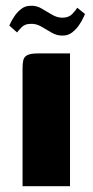

<svg xmlns="http://www.w3.org/2000/svg" viewBox="-20 -645 321 665"><path d="M58.1 0Q58.1 -102.1 58.1 -204.2Q58.1 -306.3 58.1 -408.3Q58.1 -425 60.7 -436.5Q63.2 -448.1 74.7 -454.1Q86.1 -460 112.4 -460H222.5V0ZM197.7 -521.8Q177.5 -521.1 159.4 -531.6Q141.3 -542.2 123.1 -552.9Q104.8 -563.7 85 -562.3Q66.3 -562.3 54.7 -550.4Q43.1 -538.5 39.1 -532.6L12.3 -556.4Q12.6 -557.3 17.5 -567.6Q22.4 -577.9 31.6 -591.1Q40.9 -604.3 54.4 -614.6Q67.8 -624.9 85.6 -624.9Q105.8 -626.3 123.9 -615.6Q142 -604.9 159.9 -594.3Q177.8 -583.7 196 -583.7Q218 -583.7 230.3 -596.6Q242.5 -609.5 247.6 -618.2L274.4 -596.5Q274.1 -595.5 268.9 -584.2Q263.7 -572.9 254.2 -558.7Q244.8 -544.5 230.5 -533.1Q216.2 -521.8 197.7 -521.8Z"/></svg>

Font: Genos Thin
Style: Regular
Weight: 100
Designer: Robert E. Leuschke
Foundry: Robert E. Leuschke
Version: Version 1.010